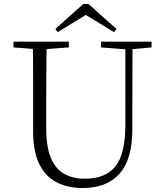

<svg xmlns="http://www.w3.org/2000/svg" viewBox="-20 -933 828 968"><path d="M426 -913 567 -787 555 -771 389 -872H436L271 -771L259 -787L400 -913ZM397 15Q322 15 265.5 -14Q209 -43 178 -106Q147 -169 147 -271V-387Q147 -472 147 -556Q147 -640 145 -723H215Q214 -641 213.5 -557Q213 -473 213 -387V-286Q213 -193 236.5 -137Q260 -81 304 -56.5Q348 -32 407 -32Q513 -32 562.5 -95Q612 -158 612 -303V-723H648L647 -278Q647 -130 583 -57.5Q519 15 397 15ZM48 -694V-723H327V-694L194 -684H175ZM489 -694V-723H744V-694L636 -684H618Z"/></svg>

Font: Noto Serif TC
Style: Regular
Weight: 200
Designer: Ryoko NISHIZUKA 西塚涼子 (kana & ideographs); Frank Grießhammer (Latin, Greek & Cyrillic); Wenlong ZHANG 张文龙 (bopomofo); San
Foundry: Adobe
Version: Version 2.001;hotconv 1.1.0;makeotfexe 2.6.0